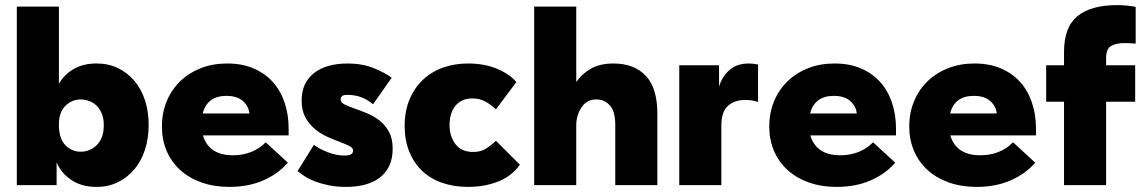

<svg xmlns="http://www.w3.org/2000/svg" viewBox="-20 -726 4486 753"><path d="M46 0V-700H211V-397Q230 -432 267.5 -454.5Q305 -477 359 -477Q405 -477 442.5 -459Q480 -441 507 -409Q534 -377 548.5 -333Q563 -289 563 -236Q563 -183 548.5 -138.5Q534 -94 507 -62Q480 -30 442.5 -11.5Q405 7 359 7Q300 7 260 -20Q220 -47 202 -89V0ZM297 -336Q263 -336 238 -312.5Q213 -289 211 -244V-234Q212 -180 237.5 -155.5Q263 -131 296 -131Q333 -131 360 -157.5Q387 -184 387 -235Q387 -262 379 -281Q371 -300 358.5 -312Q346 -324 329.5 -330Q313 -336 297 -336Z M879 7Q819 7 770 -10.5Q721 -28 686.5 -59.5Q652 -91 633.5 -134.5Q615 -178 615 -229Q615 -284 634 -329.5Q653 -375 687.5 -408Q722 -441 768.5 -459Q815 -477 871 -477Q928 -477 972.5 -458.5Q1017 -440 1048 -406.5Q1079 -373 1095.5 -325.5Q1112 -278 1112 -221V-195H776Q799 -117 894 -117Q932 -117 965 -130Q998 -143 1022 -168L1109 -88Q1071 -44 1012.5 -18.5Q954 7 879 7ZM868 -350Q793 -350 775 -281H958Q956 -308 933.5 -329Q911 -350 868 -350Z M1338 7Q1301 7 1271 1Q1241 -5 1217 -14Q1193 -23 1176 -34Q1159 -45 1147 -55L1211 -158Q1234 -141 1266.5 -128.5Q1299 -116 1331 -116Q1352 -116 1358.5 -122Q1365 -128 1365 -135Q1365 -146 1350 -153.5Q1335 -161 1312.5 -169.5Q1290 -178 1264 -189.5Q1238 -201 1215.5 -219.5Q1193 -238 1178 -265Q1163 -292 1163 -332Q1163 -401 1211 -439Q1259 -477 1344 -477Q1400 -477 1445 -459Q1490 -441 1516 -421L1443 -317Q1400 -354 1343 -354Q1326 -354 1321 -348.5Q1316 -343 1316 -336Q1316 -324 1331 -316.5Q1346 -309 1369 -301Q1392 -293 1418 -282.5Q1444 -272 1467 -254.5Q1490 -237 1505 -210Q1520 -183 1520 -143Q1520 -103 1506 -74.5Q1492 -46 1467.5 -28Q1443 -10 1410 -1.5Q1377 7 1338 7Z M1816 7Q1760 7 1714 -9Q1668 -25 1635.5 -56Q1603 -87 1585 -131.5Q1567 -176 1567 -232Q1567 -290 1586 -335.5Q1605 -381 1638 -412.5Q1671 -444 1716.5 -460.5Q1762 -477 1816 -477Q1881 -477 1931 -455.5Q1981 -434 2005 -404L1925 -297Q1906 -315 1884 -327.5Q1862 -340 1833 -340Q1809 -340 1792 -331.5Q1775 -323 1764 -308.5Q1753 -294 1748 -275Q1743 -256 1743 -236Q1743 -191 1766.5 -160.5Q1790 -130 1836 -130Q1864 -130 1884 -142Q1904 -154 1925 -174L2019 -80Q1987 -35 1933.5 -14Q1880 7 1816 7Z M2393 -236Q2393 -290 2371.5 -313Q2350 -336 2320 -336Q2282 -336 2262 -307Q2242 -278 2240 -240V0H2075V-700H2240V-404Q2261 -436 2297 -456.5Q2333 -477 2386 -477Q2467 -477 2512.5 -429Q2558 -381 2558 -281V0H2393V-236Z M2917 -477Q2934 -477 2953 -473V-326Q2932 -334 2903 -334Q2861 -334 2835 -311Q2809 -288 2809 -232V0H2644V-470H2800V-386Q2811 -424 2840 -450.5Q2869 -477 2917 -477Z M3261 7Q3201 7 3152 -10.5Q3103 -28 3068.5 -59.5Q3034 -91 3015.5 -134.5Q2997 -178 2997 -229Q2997 -284 3016 -329.5Q3035 -375 3069.5 -408Q3104 -441 3150.5 -459Q3197 -477 3253 -477Q3310 -477 3354.5 -458.5Q3399 -440 3430 -406.5Q3461 -373 3477.5 -325.5Q3494 -278 3494 -221V-195H3158Q3181 -117 3276 -117Q3314 -117 3347 -130Q3380 -143 3404 -168L3491 -88Q3453 -44 3394.5 -18.5Q3336 7 3261 7ZM3250 -350Q3175 -350 3157 -281H3340Q3338 -308 3315.5 -329Q3293 -350 3250 -350Z M3810 7Q3750 7 3701 -10.5Q3652 -28 3617.5 -59.5Q3583 -91 3564.5 -134.5Q3546 -178 3546 -229Q3546 -284 3565 -329.5Q3584 -375 3618.5 -408Q3653 -441 3699.5 -459Q3746 -477 3802 -477Q3859 -477 3903.5 -458.5Q3948 -440 3979 -406.5Q4010 -373 4026.5 -325.5Q4043 -278 4043 -221V-195H3707Q3730 -117 3825 -117Q3863 -117 3896 -130Q3929 -143 3953 -168L4040 -88Q4002 -44 3943.5 -18.5Q3885 7 3810 7ZM3799 -350Q3724 -350 3706 -281H3889Q3887 -308 3864.5 -329Q3842 -350 3799 -350Z M4083 -470H4153V-523Q4153 -620 4206 -663Q4259 -706 4362 -706Q4381 -706 4400 -704Q4419 -702 4434 -699V-555Q4425 -556 4412 -556.5Q4399 -557 4390 -557Q4358 -557 4338 -546Q4318 -535 4318 -498V-470H4432V-327H4318V0H4153V-327H4083Z"/></svg>

Font: Tilda Sans Black
Style: Regular
Weight: 900
Designer: ParaType Ltd
Foundry: ParaType Ltd
Version: Version 1.009